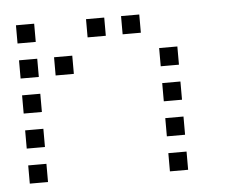

<svg xmlns="http://www.w3.org/2000/svg" viewBox="-40 -523 680 546"><g transform="rotate(-5 300.0 -250.0)"><path d="M25 -476Q24 -476 24 -476Q24 -476 24 -475V-425Q24 -424 24 -424Q24 -424 25 -424H75Q76 -424 76 -424Q76 -424 76 -425V-475Q76 -476 76 -476Q76 -476 75 -476ZM225 -476Q224 -476 224 -476Q224 -476 224 -475V-425Q224 -424 224 -424Q224 -424 225 -424H275Q276 -424 276 -424Q276 -424 276 -425V-475Q276 -476 276 -476Q276 -476 275 -476ZM325 -476Q324 -476 324 -476Q324 -476 324 -475V-425Q324 -424 324 -424Q324 -424 325 -424H375Q376 -424 376 -424Q376 -424 376 -425V-475Q376 -476 376 -476Q376 -476 375 -476ZM25 -376Q24 -376 24 -376Q24 -376 24 -375V-325Q24 -324 24 -324Q24 -324 25 -324H75Q76 -324 76 -324Q76 -324 76 -325V-375Q76 -376 76 -376Q76 -376 75 -376ZM125 -376Q124 -376 124 -376Q124 -376 124 -375V-325Q124 -324 124 -324Q124 -324 125 -324H175Q176 -324 176 -324Q176 -324 176 -325V-375Q176 -376 176 -376Q176 -376 175 -376ZM425 -376Q424 -376 424 -376Q424 -376 424 -375V-325Q424 -324 424 -324Q424 -324 425 -324H475Q476 -324 476 -324Q476 -324 476 -325V-375Q476 -376 476 -376Q476 -376 475 -376ZM25 -276Q24 -276 24 -276Q24 -276 24 -275V-225Q24 -224 24 -224Q24 -224 25 -224H75Q76 -224 76 -224Q76 -224 76 -225V-275Q76 -276 76 -276Q76 -276 75 -276ZM425 -276Q424 -276 424 -276Q424 -276 424 -275V-225Q424 -224 424 -224Q424 -224 425 -224H475Q476 -224 476 -224Q476 -224 476 -225V-275Q476 -276 476 -276Q476 -276 475 -276ZM25 -176Q24 -176 24 -176Q24 -176 24 -175V-125Q24 -124 24 -124Q24 -124 25 -124H75Q76 -124 76 -124Q76 -124 76 -125V-175Q76 -176 76 -176Q76 -176 75 -176ZM425 -176Q424 -176 424 -176Q424 -176 424 -175V-125Q424 -124 424 -124Q424 -124 425 -124H475Q476 -124 476 -124Q476 -124 476 -125V-175Q476 -176 476 -176Q476 -176 475 -176ZM25 -76Q24 -76 24 -76Q24 -76 24 -75V-25Q24 -24 24 -24Q24 -24 25 -24H75Q76 -24 76 -24Q76 -24 76 -25V-75Q76 -76 76 -76Q76 -76 75 -76ZM425 -76Q424 -76 424 -76Q424 -76 424 -75V-25Q424 -24 424 -24Q424 -24 425 -24H475Q476 -24 476 -24Q476 -24 476 -25V-75Q476 -76 476 -76Q476 -76 475 -76Z"/></g></svg>

Font: Doto
Style: Regular
Weight: 400
Monospace: yes
Version: Version 1.000